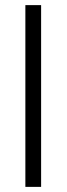

<svg xmlns="http://www.w3.org/2000/svg" viewBox="-20 -730 260 750"><path d="M140.6 0H79.1V-710H140.6Z"/></svg>

Font: Pretendard GOV Light
Style: Regular
Weight: 300
Designer: Base glyphs from Inter by Rasmus Andersson; Hangeul glyphs from Noto Sans CJK(Source Han Sans) by Jang Soo-young and Kan
Foundry: Kil Hyung-jin
Version: Version 1.309